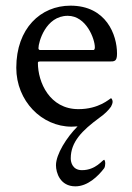

<svg xmlns="http://www.w3.org/2000/svg" viewBox="-20 -446 471 685"><path d="M221.7 -389.6C288.1 -389.6 318.4 -306.6 318.4 -277.3C318.4 -273.4 317.4 -267.6 313.5 -267.6H123C118.2 -267.6 117.2 -271.5 117.2 -274.4C117.2 -294.9 142.6 -389.6 221.7 -389.6ZM235.4 5.9C242.2 5.9 255.9 4.9 256.8 4.9C217.8 43.9 179.7 104.5 179.7 143.6C179.7 169.9 194.3 218.8 249 218.8C293 218.8 330.1 182.6 351.6 154.3C354.5 150.4 355.5 141.6 355.5 136.7C355.5 128.9 352.5 124 351.6 124C345.7 124 322.3 161.1 272.5 161.1C239.3 161.1 232.4 133.8 232.4 119.1C232.4 59.6 273.4 19.5 334 -25.4C352.5 -38.1 367.2 -52.7 376 -65.4C378.9 -70.3 381.8 -78.1 381.8 -83C381.8 -90.8 377 -95.7 376 -95.7C370.1 -92.8 333 -56.6 259.8 -56.6C157.2 -56.6 115.2 -152.3 115.2 -221.7C115.2 -225.6 117.2 -226.6 123 -226.6H369.1C388.7 -226.6 397.5 -226.6 397.5 -254.9C397.5 -321.3 359.4 -425.8 231.4 -425.8C125 -425.8 38.1 -344.7 38.1 -204.1C38.1 -85.9 128.9 5.9 235.4 5.9Z"/></svg>

Font: Crimson
Style: Roman
Weight: 400
Version: Version 0.2